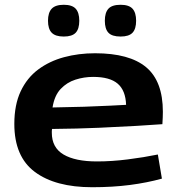

<svg xmlns="http://www.w3.org/2000/svg" viewBox="-20 -774 742 804"><path d="M366 10Q212 10 126 -54Q40 -118 40 -255Q40 -335 66.5 -391.5Q93 -448 140 -483Q187 -518 248 -534.5Q309 -551 378 -551Q522 -551 592 -492.5Q662 -434 662 -306Q662 -297 661.5 -282.5Q661 -268 660 -254Q621 -251 553.5 -247Q486 -243 395.5 -239Q305 -235 198 -234Q197 -230 197 -226Q197 -222 197 -218Q197 -156 246 -127Q295 -98 386 -98Q448 -98 515 -106.5Q582 -115 641 -127L658 -26Q597 -9 524.5 0.5Q452 10 366 10ZM200 -324Q269 -325 331.5 -327Q394 -329 440.5 -331.5Q487 -334 508 -335Q506 -395 473 -423.5Q440 -452 370 -452Q332 -452 296 -440.5Q260 -429 234 -401.5Q208 -374 200 -324ZM485 -621Q449 -621 434 -637Q419 -653 419 -687Q419 -721 434 -737.5Q449 -754 485 -754Q520 -754 535 -737.5Q550 -721 550 -687Q550 -653 535 -637Q520 -621 485 -621ZM247 -621Q212 -621 196.5 -637Q181 -653 181 -687Q181 -721 196.5 -737.5Q212 -754 247 -754Q282 -754 297 -737.5Q312 -721 312 -687Q312 -653 297 -637Q282 -621 247 -621Z"/></svg>

Font: Georama Extended SemiBold
Style: Regular
Weight: 600
Width: 7
Designer: Jean-Baptiste Levee
Foundry: Production Type
Version: Version 1.000